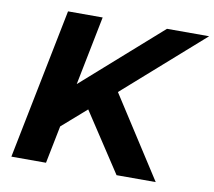

<svg xmlns="http://www.w3.org/2000/svg" viewBox="-78 -789 980 879"><g transform="rotate(10 412.5 -350.0)"><path d="M29 0 169 -700H330L266 -379L629 -700H825L458 -376L700 0H518L338 -274L225 -175L190 0Z"/></g></svg>

Font: Montserrat
Style: Bold Italic
Weight: 700
Italic angle: -11.3°
Designer: Julieta Ulanovsky
Foundry: Julieta Ulanovsky
Version: Version 9.000; ttfautohint (v1.8.4.7-5d5b)